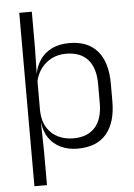

<svg xmlns="http://www.w3.org/2000/svg" viewBox="-57 -706 644 921"><g transform="rotate(-5 265.0 -245.5)"><path d="M294.5 10.5Q248 10.5 212.8 -6.5Q177.5 -23.5 156.2 -54.2Q135 -85 130 -126.5H110L129.5 -183Q131.5 -136 151.5 -104.2Q171.5 -72.5 204.5 -56.5Q237.5 -40.5 278 -40.5Q345.5 -40.5 381.8 -80.8Q418 -121 418 -198V-291Q418 -367.5 382 -407.8Q346 -448 277.5 -448Q238 -448 206.8 -431.8Q175.5 -415.5 155.2 -387.2Q135 -359 128 -322L111.5 -366.5H129.5Q136.5 -403 156.8 -432.5Q177 -462 212.2 -479.8Q247.5 -497.5 297.5 -497.5Q386 -497.5 432.5 -443.5Q479 -389.5 479 -286.5V-202Q479 -98.5 432 -44Q385 10.5 294.5 10.5ZM71 172V-663H131.5V-492L129 -366L129.5 -344.5V-140L129 -125.5L131.5 9V172Z"/></g></svg>

Font: Anek Gurmukhi Light
Style: Regular
Weight: 300
Designer: Sarang Kulkarni (Gurmukhi), Yesha Goshar (Latin)
Foundry: Ek Type
Version: Version 1.003